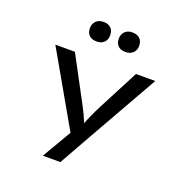

<svg xmlns="http://www.w3.org/2000/svg" viewBox="-171 -950 1300 1338"><g transform="rotate(20 478.5 -280.5)"><path d="M291 230 442 -28 438 50 108 -527H253L407 -239Q438 -182 460.5 -135Q483 -88 493 -50H470Q484 -86 505.5 -134.5Q527 -183 556 -239L706 -527H849L547 6L421 230ZM584 -646Q548 -646 528.5 -665Q509 -684 509 -718Q509 -750 529 -770.5Q549 -791 584 -791Q620 -791 640 -772Q660 -753 660 -718Q660 -686 639.5 -666Q619 -646 584 -646ZM370 -646Q334 -646 314.5 -665Q295 -684 295 -718Q295 -750 315 -770.5Q335 -791 370 -791Q406 -791 425.5 -772Q445 -753 445 -718Q445 -686 425 -666Q405 -646 370 -646Z"/></g></svg>

Font: Lexend Zetta Medium
Style: Regular
Weight: 500
Designer: Bonnie Shaver-Troup, Thomas Jockin
Foundry: Lexend
Version: Version 1.007